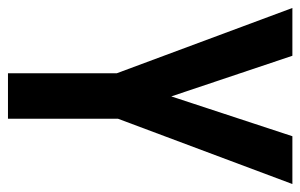

<svg xmlns="http://www.w3.org/2000/svg" viewBox="-156 -598 754 482"><g transform="rotate(90 221.0 -357.0)"><path d="M222 -410 322 -714H442L278 -276V0H164V-273L0 -714H120Z"/></g></svg>

Font: Noto Sans Gurmukhi ExtraCondensed SemiBold
Style: Regular
Weight: 600
Width: 2
Designer: Jelle Bosma - Monotype Design Team
Foundry: Monotype Imaging Inc.
Version: Version 2.004; ttfautohint (v1.8.4.7-5d5b)